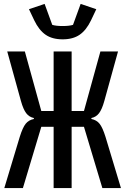

<svg xmlns="http://www.w3.org/2000/svg" viewBox="-20 -961 640 981"><path d="M155 -857 128 -914 208 -941 247 -834Q266 -828 300 -828Q334 -828 353 -834L392 -941L472 -914L445 -857Q421 -807 387 -783.5Q353 -760 300 -760Q247 -760 213 -783.5Q179 -807 155 -857ZM254 0V-313H191L97 0H2L81 -262Q96 -310 111.5 -329Q127 -348 153 -353V-358Q129 -363 114 -382.5Q99 -402 87 -445L17 -698H107L191 -394H254V-698H346V-394H409L493 -698H583L513 -445Q501 -402 486 -382.5Q471 -363 447 -358V-353Q473 -348 488.5 -329Q504 -310 519 -262L598 0H503L409 -313H346V0Z"/></svg>

Font: IBM Plex Mono Text
Style: Regular
Weight: 450
Designer: Mike Abbink, Paul van der Laan, Pieter van Rosmalen
Foundry: Bold Monday
Version: Version 2.000